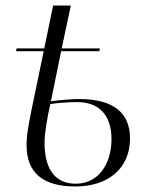

<svg xmlns="http://www.w3.org/2000/svg" viewBox="-20 -664 534 694"><path d="M252 10C371 10 450 -55 450 -164C450 -256 390 -306 267 -306C242 -306 201 -303 164 -298L201 -479H339L341 -489H203L236 -644H172L140 -489H40L38 -479H138L105 -320C87 -235 76 -183 76 -139C76 -39 136 10 252 10ZM254 0C183 0 141 -47 141 -149C141 -181 151 -242 162 -288C189 -292 229 -295 258 -295C341 -295 383 -245 383 -161C383 -73 337 0 254 0Z"/></svg>

Font: Noto Serif Display Light
Style: Italic
Weight: 300
Italic angle: -12°
Designer: Monotype Design Team
Foundry: Monotype Imaging Inc.
Version: Version 2.009